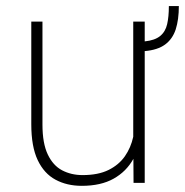

<svg xmlns="http://www.w3.org/2000/svg" viewBox="-20 -599 606 629"><path d="M565.9 -579.1Q565.9 -534.7 555.7 -502.9Q545.4 -471.2 520.8 -453.1Q496.1 -435.1 454.1 -431.6V0H417.5L417 -78.6Q394 -37.1 352.3 -13.7Q310.5 9.8 248 9.8Q199.2 9.8 161.9 -10.3Q124.5 -30.3 103.5 -74.5Q82.5 -118.7 82.5 -191.9V-528.3H119.1V-190.9Q119.1 -129.4 136.5 -93Q153.8 -56.6 183.6 -41Q213.4 -25.4 250.5 -25.4Q301.8 -25.4 335.7 -42.2Q369.6 -59.1 389.2 -87.2Q408.7 -115.2 416.5 -150.9V-528.3H454.1V-463.4Q487.3 -466.8 504.6 -481Q522 -495.1 527.6 -519.8Q533.2 -544.4 533.2 -579.1Z"/></svg>

Font: Robert Sans ExtraLight
Style: Regular
Weight: 250
Designer: Christian Robertson (extended by Adam Twardoch)
Foundry: Google
Version: Version 12.135;April 2, 2019;FontCreator 11.5.0.2425 64-bit;